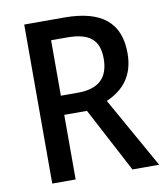

<svg xmlns="http://www.w3.org/2000/svg" viewBox="-81 -782 737 849"><g transform="rotate(-10 287.5 -357.0)"><path d="M264 -714H85V0H190V-290H292L445 0H565L386 -318C460 -350 513 -407 513 -510C513 -646 434 -714 264 -714ZM262 -625C360 -625 405 -590 405 -505C405 -419 360 -376 267 -376H190V-625Z"/></g></svg>

Font: Noto Sans Lao Looped SemiCondensed Medium
Style: Regular
Weight: 500
Width: 4
Designer: Mark Frömberg, Ben Mitchell
Foundry: The Fontpad Ltd
Version: Version 1.002